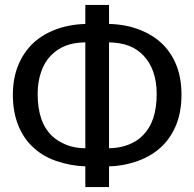

<svg xmlns="http://www.w3.org/2000/svg" viewBox="-20 -753 789 779"><path d="M326.2 -581.1Q279.8 -580.6 246.1 -567.4Q212.4 -554.2 187 -528.3Q160.2 -501 146.5 -460.4Q132.8 -419.9 132.8 -372.6Q132.8 -314.9 147 -272.7Q161.1 -230.5 190.9 -201.7Q213.4 -180.2 247.8 -166Q282.2 -151.9 326.2 -151.4ZM422.4 -655.8Q491.2 -654.3 548.3 -631.6Q605.5 -608.9 643.1 -570.3Q678.2 -534.2 697.3 -483.9Q716.3 -433.6 716.3 -368.7Q716.3 -300.8 695.8 -248.8Q675.3 -196.8 638.7 -161.1Q599.1 -122.1 541.5 -100.8Q483.9 -79.6 422.4 -78.1V5.9H326.2V-78.1Q265.1 -80.1 207.5 -100.1Q149.9 -120.1 109.4 -160.2Q72.8 -195.8 52.5 -248.5Q32.2 -301.3 32.2 -368.7Q32.2 -432.1 51.8 -482.7Q71.3 -533.2 106.4 -569.8Q144 -608.9 200.7 -631.3Q257.3 -653.8 326.2 -655.8V-732.9H422.4ZM422.4 -151.4Q466.3 -152.3 500.7 -165.8Q535.2 -179.2 557.6 -201.7Q587.4 -231 601.6 -272.9Q615.7 -314.9 615.7 -372.6Q615.7 -420.9 602.1 -460.7Q588.4 -500.5 561.5 -528.3Q536.1 -554.7 502.4 -567.4Q468.8 -580.1 422.4 -581.1Z"/></svg>

Font: IranNastaliq
Style: Regular
Weight: 400
Designer: Hossein Zahedi
Version: Version 1.5